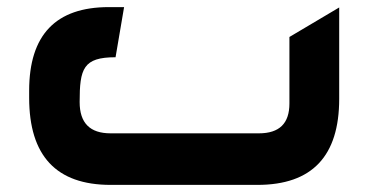

<svg xmlns="http://www.w3.org/2000/svg" viewBox="-20 -520 1034 540"><path d="M291 0H704C858 0 934 -81 934 -242V-499L794 -416V-229C794 -173 766 -145 708 -145H291C233 -145 204 -174 204 -233C204 -327 214 -359 305 -359L329 -500H286C137 -500 62 -422 62 -265V-245C62 -82 138 0 291 0Z"/></svg>

Font: All Genders v4
Style: Bold
Weight: 700
Designer: Rassam Alawdi
Foundry: Rassam Art
Version: Version 3.100;FEAKit 1.0